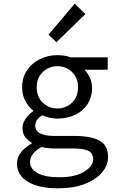

<svg xmlns="http://www.w3.org/2000/svg" viewBox="-20 -797 640 1041"><path d="M296 224Q190 224 131 188.5Q72 153 72 89Q72 27 152 -19V-23Q133 -34 117.5 -53Q102 -72 102 -103Q102 -126 117 -150.5Q132 -175 160 -194V-198Q135 -217 117.5 -249Q100 -281 100 -324Q100 -377 126.5 -416Q153 -455 196.5 -476.5Q240 -498 291 -498Q332 -498 363 -486H564V-419H438Q455 -402 467 -376Q479 -350 479 -321Q479 -269 454 -231.5Q429 -194 386.5 -174Q344 -154 291 -154Q272 -154 250.5 -158.5Q229 -163 209 -172Q191 -161 181 -147Q171 -133 171 -116Q171 -88 197.5 -74Q224 -60 272 -60H381Q475 -60 520.5 -34Q566 -8 566 54Q566 99 533 138Q500 177 439.5 200.5Q379 224 296 224ZM291 -209Q338 -209 370.5 -240.5Q403 -272 403 -324Q403 -375 370.5 -406.5Q338 -438 291 -438Q245 -438 212 -406.5Q179 -375 179 -324Q179 -272 212 -240.5Q245 -209 291 -209ZM302 164Q387 164 436 134Q485 104 485 67Q485 32 457.5 20Q430 8 374 8H279Q258 8 239.5 6Q221 4 205 0Q171 19 157 39.5Q143 60 143 81Q143 119 183.5 141.5Q224 164 302 164ZM286 -568 243 -609 385 -777 443 -721Z"/></svg>

Font: SauceCodePro NFM
Style: Regular
Weight: 400
Monospace: yes
Designer: Paul D. Hunt, Teo Tuominen
Foundry: Adobe
Version: Version 2.042;hotconv 1.1.0;makeotfexe 2.6.0;Nerd Fonts 3.3.